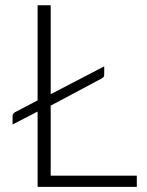

<svg xmlns="http://www.w3.org/2000/svg" viewBox="-20 -728 573 748"><path d="M177.5 -361 386 -469.5V-438Q386 -432.5 384 -429Q382 -425.5 376.5 -422.5L177.5 -316.5V-43.5H513V0H126.5V-293.5L29 -243V-276Q29 -285.5 38 -290.5L126.5 -337V-707.5H177.5Z"/></svg>

Font: Lato Light
Style: Regular
Weight: 300
Designer: Lukasz Dziedzic
Foundry: Lukasz Dziedzic
Version: Version 1.104; Western+Polish opensource